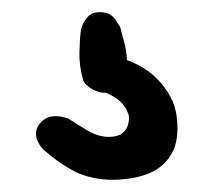

<svg xmlns="http://www.w3.org/2000/svg" viewBox="-20 -75 347 313"><path d="M156 218Q122 216 97 202Q72 188 51 169Q51 169 47.5 165Q44 161 41 154Q38 147 39 139Q40 131 48 123Q57 115 66.5 114.5Q76 114 83.5 116Q91 118 91 118Q108 129 122 137.5Q136 146 152 148Q168 149 176.5 144Q185 139 188 130.5Q191 122 190 113Q186 100 176.5 91Q167 82 152 76Q146 77 137 73.5Q128 70 121.5 64Q115 58 115 53Q109 33 109.5 10Q110 -13 112 -27Q112 -27 114.5 -34Q117 -41 124 -48.5Q131 -56 146 -55Q161 -54 168.5 -42.5Q176 -31 176 -31Q178 -22 182 -8Q186 6 187 23Q199 27 212.5 35Q226 43 238 55.5Q250 68 258 83Q266 98 268 115Q273 154 259 177Q245 200 218 209.5Q191 219 156 218Z"/></svg>

Font: Sour Gummy Black SemiBold
Style: Regular
Weight: 600
Version: Version 1.000